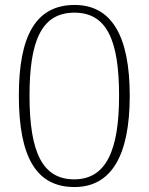

<svg xmlns="http://www.w3.org/2000/svg" viewBox="-20 -744 599 774"><path d="M280 10C429 10 503 -117 503 -358C503 -602 428 -724 281 -724C124 -724 56 -599 56 -359C56 -111 126 10 280 10ZM279 -21C152 -21 99 -129 99 -358C99 -573 144 -693 280 -693C412 -693 460 -579 460 -358C460 -136 407 -21 279 -21Z"/></svg>

Font: Noto Serif Sinhala ExtraLight
Style: Regular
Weight: 200
Designer: Jelle Bosma - Monotype Design Team
Foundry: Monotype Imaging Inc.
Version: Version 2.007